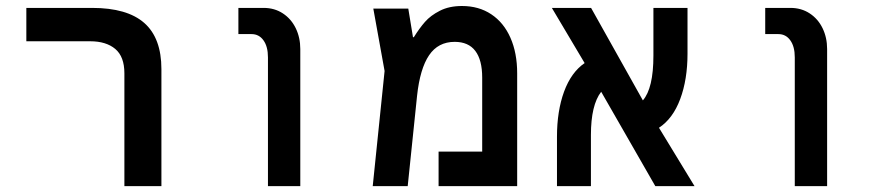

<svg xmlns="http://www.w3.org/2000/svg" viewBox="-20 -636 3040 656"><path d="M288 -495H70V-609H294.5Q414.5 -609 473 -557.5Q531.5 -506 531.5 -399.5V0H405V-385.5Q405 -442.5 373.8 -468.8Q342.5 -495 288 -495Z M839.5 -519.5H794.5V-609H880.5Q918 -609 946.5 -590.2Q975 -571.5 990.5 -539.5Q1006 -507.5 1006 -468.5V0H895.5V-440Q895.5 -477 880.2 -498.2Q865 -519.5 839.5 -519.5Z M1747 -385.5V0H1478.5V-118H1627.5V-371Q1627.5 -431 1604 -462Q1580.5 -493 1533.5 -493Q1477 -493 1446 -447.2Q1415 -401.5 1405 -309L1373 0H1253.5L1294 -393.5L1255.5 -606.5H1375L1391 -509H1394Q1413 -539.5 1432 -561.2Q1451 -583 1482.8 -599.2Q1514.5 -615.5 1558.5 -615.5Q1616 -615.5 1658.5 -587.2Q1701 -559 1724 -507Q1747 -455 1747 -385.5Z M1999 -175V0H1883V-169Q1883 -256.5 1907.2 -322.8Q1931.5 -389 1977.5 -420.5L1865.5 -609H1999.5L2176.5 -293Q2212.5 -334.5 2212.5 -446V-609H2329V-452.5Q2329 -364.5 2304 -297.5Q2279 -230.5 2231.5 -199.5L2353 0H2219L2034 -322.5Q1999 -277 1999 -175Z M2639.5 -519.5H2594.5V-609H2680.5Q2718 -609 2746.5 -590.2Q2775 -571.5 2790.5 -539.5Q2806 -507.5 2806 -468.5V0H2695.5V-440Q2695.5 -477 2680.2 -498.2Q2665 -519.5 2639.5 -519.5Z"/></svg>

Font: JuliaMono SemiBold
Style: Regular
Weight: 600
Monospace: yes
Designer: cormullion
Foundry: corm
Version: Version 0.055; ttfautohint (v1.8.4)